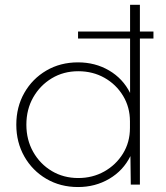

<svg xmlns="http://www.w3.org/2000/svg" viewBox="-20 -752 675 782"><path d="M549.8 0H512.7L511.2 -116.2Q481.9 -57.1 425 -23.7Q368.2 9.8 297.9 9.8Q225.6 9.8 168.7 -23.7Q111.8 -57.1 79.1 -114.7Q46.4 -172.4 46.4 -244.1Q46.4 -316.4 79.1 -373.8Q111.8 -431.2 168.7 -464.6Q225.6 -498 297.9 -498Q367.7 -498 424.1 -465.1Q480.5 -432.1 509.8 -373.5V-595.2H297.9V-623.5H509.8V-732.4H549.8V-623.5H605V-595.2H549.8ZM298.8 -26.9Q356.9 -26.9 404.5 -53.5Q452.1 -80.1 480.7 -126.2Q509.3 -172.4 509.3 -231V-257.8Q509.3 -315.4 481.2 -361.8Q453.1 -408.2 405.5 -435.1Q357.9 -461.9 298.8 -461.9Q238.8 -461.9 190.9 -433.1Q143.1 -404.3 115.2 -355.2Q87.4 -306.2 87.4 -244.1Q87.4 -182.6 115.2 -133.3Q143.1 -84 190.9 -55.4Q238.8 -26.9 298.8 -26.9Z"/></svg>

Font: Kumbh Sans ExtraLight
Style: Regular
Weight: 250
Version: Version 1.005